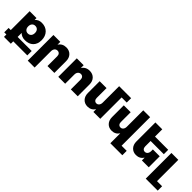

<svg xmlns="http://www.w3.org/2000/svg" viewBox="302 -2268 3990 3990"><g transform="rotate(45 2297.5 -273.0)"><path d="M690.9 11.2V140.1H277.8V210.9H76.2V140.1H13.2V11.2H76.2V-543.9H277.8V-488.8Q334.5 -553.2 426.8 -553.2Q541 -553.2 610.1 -481.9Q679.2 -410.6 679.2 -292Q679.2 -176.8 612.5 -111.8Q545.9 -46.9 432.1 -46.9Q335 -46.9 277.8 -106.9V11.2ZM376 -412.1Q331.5 -412.1 304.7 -382.3Q277.8 -352.5 277.8 -300.8Q277.8 -249 304.9 -219Q332 -189 376 -189Q421.4 -189 448.2 -219Q475.1 -249 475.1 -300.8Q475.1 -352.5 448.2 -382.3Q421.4 -412.1 376 -412.1Z M1148.9 -551.8Q1237.3 -551.8 1291.7 -495.4Q1346.2 -439 1346.2 -345.2V0H1144V-287.1Q1144 -327.6 1122.6 -351.3Q1101.1 -375 1065.9 -375Q1024.9 -374.5 1001 -345.2Q977.1 -315.9 977.1 -269V210.9H774.9V-543.9H977.1V-460Q1033.7 -551.8 1148.9 -551.8Z M1835.4 -551.8Q1923.8 -551.8 1978.3 -495.4Q2032.7 -439 2032.7 -345.2V0H1830.6V-287.1Q1830.6 -327.6 1809.1 -351.3Q1787.6 -375 1752.4 -375Q1711.4 -374.5 1687.5 -345.2Q1663.6 -315.9 1663.6 -269V0H1461.4V-543.9H1663.6V-460Q1720.2 -551.8 1835.4 -551.8Z M2845.2 -756.8V-627.9H2694.8V0H2493.2V-81.1Q2435.5 8.8 2326.2 8.8Q2240.2 8.8 2187 -47.9Q2133.8 -104.5 2133.8 -199.2V-543.9H2335.9V-255.9Q2335.9 -215.8 2356.2 -192.4Q2376.5 -168.9 2410.2 -168.9Q2447.8 -169.4 2470.5 -198.7Q2493.2 -228 2493.2 -274.9V-756.8Z M3403.8 82H3554.2V210.9H3202.1V-81.1Q3144.5 8.8 3035.2 8.8Q2949.2 8.8 2896 -47.9Q2842.8 -104.5 2842.8 -199.2V-543.9H3044.9V-255.9Q3044.9 -215.8 3065.2 -192.4Q3085.4 -168.9 3119.1 -168.9Q3156.7 -169.4 3179.4 -198.7Q3202.1 -228 3202.1 -274.9V-756.8H3403.8Z M4148.9 -414.1H3760.7V-255.9Q3760.7 -215.8 3781 -192.4Q3801.3 -168.9 3835 -168.9Q3872.6 -169.4 3895.3 -198.7Q3918 -228 3918 -274.9V-323.2H4119.6V0H3918V-81.1Q3860.4 8.8 3751 8.8Q3665 8.8 3611.8 -47.9Q3558.6 -104.5 3558.6 -199.2V-756.8H3760.7V-543H4148.9Z M4444.8 82H4594.7V210.9H4242.7V-543.9H4444.8Z"/></g></svg>

Font: Montserrat arm ExtraBold
Style: Regular
Weight: 800
Designer: Julieta Ulanovsky
Foundry: Julieta Ulanovsky
Version: Version 6.000;PS 006.000;hotconv 1.0.88;makeotf.lib2.5.64775